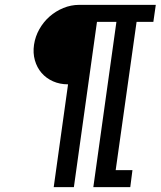

<svg xmlns="http://www.w3.org/2000/svg" viewBox="-20 -770 661 790"><path d="M284 0 379 -680H459L364 0H516L525 -70H456L542 -680H611L621 -750H306Q272 -750 240.5 -737Q209 -724 184 -702Q159 -680 142 -650Q125 -620 120 -586Q115 -552 123.5 -522Q132 -492 151 -470Q170 -448 198 -435.5Q226 -423 260 -423L201 0Z"/></svg>

Font: Josefin Slab Thin
Style: Italic
Weight: 100
Italic angle: -12°
Designer: Santiago Orozco
Foundry: Typemade
Version: Version 2.000